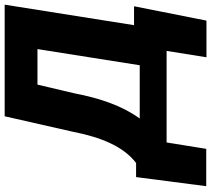

<svg xmlns="http://www.w3.org/2000/svg" viewBox="-62 -690 926 843"><g transform="rotate(-90 401.5 -268.0)"><path d="M46 -134 6 174H170L198 0H600L572 175H733L796 -143H713L803 -711H313L246 -416C221 -288 181 -190 108 -134ZM303 -118C358 -193 392 -291 414 -406L452 -567H608L537 -118Z"/></g></svg>

Font: Asimov Pro
Style: UltObl
Weight: 900
Designer: Google
Version: Version 2.000980; 2014